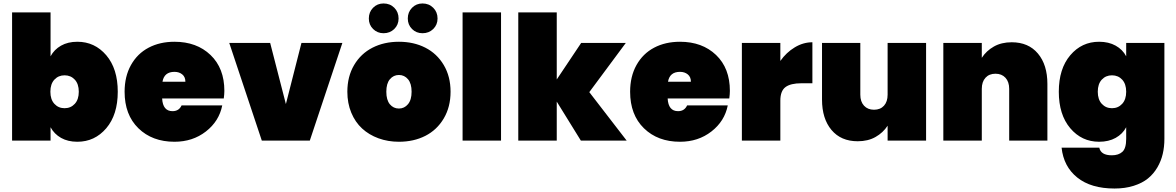

<svg xmlns="http://www.w3.org/2000/svg" viewBox="-20 -812 6795 1109"><path d="M272 -486.8Q293 -525.9 332.5 -548.3Q372.1 -570.8 426.8 -570.8Q527.3 -570.8 593.8 -492.9Q660.2 -415 660.2 -282.2Q660.2 -149.4 593.8 -71.3Q527.3 6.8 426.8 6.8Q372.1 6.8 332.5 -15.6Q293 -38.1 272 -77.1V0H49.8V-740.2H272ZM411.9 -212.2Q435.1 -237.3 435.1 -282.2Q435.1 -327.1 411.9 -352.1Q388.7 -377 353 -377Q317.4 -377 294.2 -352.1Q271 -327.1 271 -282.2Q271 -237.3 294.2 -212.2Q317.4 -187 353 -187Q388.7 -187 411.9 -212.2Z M987.8 -397Q928.2 -397 918.5 -339.8H1050.8Q1050.8 -367.7 1032.7 -382.3Q1014.6 -397 987.8 -397ZM1263.7 -203.1Q1245.6 -111.8 1169.2 -52.5Q1092.8 6.8 987.8 6.8Q859.4 6.8 779.5 -71Q699.7 -148.9 699.7 -282.2Q699.7 -370.6 736.6 -436.5Q773.4 -502.4 838.4 -536.6Q903.3 -570.8 987.8 -570.8Q1116.2 -570.8 1196 -494.4Q1275.9 -418 1275.9 -287.1Q1275.9 -268.1 1272.5 -243.2H916.5Q920.4 -169.9 976.6 -169.9Q1013.7 -169.9 1028.8 -203.1Z M1304.2 -564H1540.5L1631.3 -210.9L1721.2 -564H1957.5L1769.5 0H1492.2Z M2284.2 6.8Q2220.7 6.8 2166 -13.2Q2111.3 -33.2 2071.5 -69.8Q2031.7 -106.4 2009 -161.1Q1986.3 -215.8 1986.3 -282.2Q1986.3 -370.1 2025.4 -436.3Q2064.5 -502.4 2131.6 -536.6Q2198.7 -570.8 2284.2 -570.8Q2369.6 -570.8 2436.8 -536.6Q2503.9 -502.4 2543.2 -436.3Q2582.5 -370.1 2582.5 -282.2Q2582.5 -194.3 2543.2 -127.9Q2503.9 -61.5 2436.8 -27.3Q2369.6 6.8 2284.2 6.8ZM2284.2 -185.1Q2315.4 -185.1 2336.4 -210Q2357.4 -234.9 2357.4 -282.2Q2357.4 -329.6 2336.7 -354.2Q2315.9 -378.9 2284.2 -378.9Q2252.9 -378.9 2232.2 -354.5Q2211.4 -330.1 2211.4 -282.2Q2211.4 -234.4 2231.9 -209.7Q2252.4 -185.1 2284.2 -185.1ZM2195.3 -620.1Q2159.7 -620.1 2135 -644.5Q2110.4 -668.9 2110.4 -705.1Q2110.4 -742.2 2134.8 -767.1Q2159.2 -792 2195.3 -792Q2232.9 -792 2257.6 -767.1Q2282.2 -742.2 2282.2 -705.1Q2282.2 -668.9 2257.3 -644.5Q2232.4 -620.1 2195.3 -620.1ZM2420.4 -620.1Q2384.3 -620.1 2359.9 -644.5Q2335.4 -668.9 2335.4 -705.1Q2335.4 -742.2 2359.9 -767.1Q2384.3 -792 2420.4 -792Q2457.5 -792 2482.4 -767.1Q2507.3 -742.2 2507.3 -705.1Q2507.3 -668.9 2482.4 -644.5Q2457.5 -620.1 2420.4 -620.1Z M2651.9 0V-740.2H2874V0Z M2973.6 0V-740.2H3195.8V-353L3336.9 -564H3594.7L3383.8 -279.8L3599.6 0H3335L3195.8 -225.1V0Z M3907.7 -397Q3848.1 -397 3838.4 -339.8H3970.7Q3970.7 -367.7 3952.6 -382.3Q3934.6 -397 3907.7 -397ZM4183.6 -203.1Q4165.5 -111.8 4089.1 -52.5Q4012.7 6.8 3907.7 6.8Q3779.3 6.8 3699.5 -71Q3619.6 -148.9 3619.6 -282.2Q3619.6 -370.6 3656.5 -436.5Q3693.4 -502.4 3758.3 -536.6Q3823.2 -570.8 3907.7 -570.8Q4036.1 -570.8 4116 -494.4Q4195.8 -418 4195.8 -287.1Q4195.8 -268.1 4192.4 -243.2H3836.4Q3840.3 -169.9 3896.5 -169.9Q3933.6 -169.9 3948.7 -203.1Z M4487.3 -231V0H4265.1V-564H4487.3V-460Q4521.5 -508.8 4570.3 -538.3Q4619.1 -567.9 4672.4 -567.9V-331.1H4609.4Q4546.4 -331.1 4516.8 -308.8Q4487.3 -286.6 4487.3 -231Z M5329.1 -564V0H5106.9V-85.9Q5080.6 -45.4 5037.1 -20.8Q4993.7 3.9 4934.1 3.9Q4837.4 3.9 4782.7 -61.3Q4728 -126.5 4728 -236.8V-564H4949.2V-265.1Q4949.2 -224.6 4970.7 -201.4Q4992.2 -178.2 5028.3 -178.2Q5064.9 -178.2 5085.9 -201.4Q5106.9 -224.6 5106.9 -265.1V-564Z M5809.1 0V-298.8Q5809.1 -339.4 5787.6 -362.8Q5766.1 -386.2 5730 -386.2Q5693.4 -386.2 5672.1 -362.8Q5650.9 -339.4 5650.9 -298.8V0H5428.7V-564H5650.9V-478Q5677.2 -518.6 5720.7 -543.2Q5764.2 -567.9 5823.7 -567.9Q5920.4 -567.9 5975.1 -502.7Q6029.8 -437.5 6029.8 -327.1V0Z M6328.6 -570.8Q6383.8 -570.8 6424.1 -548.3Q6464.4 -525.9 6484.9 -486.8V-564H6705.6V-9.8Q6705.6 36.1 6696 77.1Q6686.5 118.2 6664.8 155.3Q6643.1 192.4 6610.4 219Q6577.6 245.6 6528.3 261.2Q6479 276.9 6417.5 276.9Q6281.7 276.9 6202.6 213.6Q6123.5 150.4 6111.8 41H6329.6Q6338.4 85 6401.9 85Q6440.9 85 6462.9 64.9Q6484.9 44.9 6484.9 -9.8V-77.1Q6464.4 -38.1 6424.1 -15.6Q6383.8 6.8 6328.6 6.8Q6228 6.8 6161.9 -71.3Q6095.7 -149.4 6095.7 -282.2Q6095.7 -415 6161.9 -492.9Q6228 -570.8 6328.6 -570.8ZM6461.7 -212.2Q6484.9 -237.3 6484.9 -282.2Q6484.9 -327.1 6461.7 -352.1Q6438.5 -377 6402.8 -377Q6367.2 -377 6344 -352.1Q6320.8 -327.1 6320.8 -282.2Q6320.8 -237.3 6344 -212.2Q6367.2 -187 6402.8 -187Q6438.5 -187 6461.7 -212.2Z"/></svg>

Font: SVN-Poppins Black
Style: Regular
Weight: 900
Designer: Ninad Kale (Devanagari), Jonny Pinhorn (Latin)
Foundry: Indian Type Foundry
Version: Version 3.002 2017